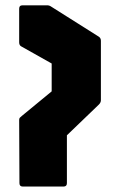

<svg xmlns="http://www.w3.org/2000/svg" viewBox="-20 -686 442 706"><path d="M64 0Q51.5 0 51.5 -12.5L50.5 -245Q50.5 -250.5 53 -253.2Q55.5 -256 60 -259.5L170 -350V-452.5L58 -515.5Q50.5 -519.5 50.5 -530.5V-654Q50.5 -666.5 63 -666.5H153.5Q161.5 -666.5 168.5 -661.5L343.5 -551Q351 -546 351 -536V-317.5Q351 -308.5 343 -301L226 -188.5V-12.5Q226 0 213.5 0Z"/></svg>

Font: Jaro 24pt
Style: Regular
Weight: 400
Designer: Agyei Archer, Celine Hurka, Mirko Velimirović
Version: Version 1.000